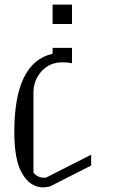

<svg xmlns="http://www.w3.org/2000/svg" viewBox="-20 -812 519 832"><path d="M292 -792V-708H208V-792ZM292 -604.5V-538.1Q273.4 -542 250 -542Q195.3 -542 160.2 -503.4Q125 -464.8 125 -410.2V-63.5Q143.6 -42 169.9 -42Q176.8 -42 180.7 -43L375 -141.6V-94.7L196.3 -3.9Q176.8 0 168 0Q110.4 0 75.2 -61.5Q42 -118.2 42 -240.2Q42 -542 208 -579.1V-604.5Z"/></svg>

Font: wanta
Style: Medium
Weight: 500
Version: Version 0.91